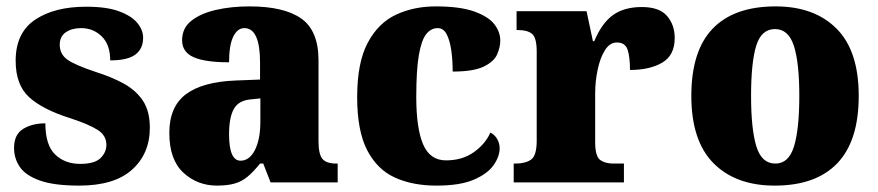

<svg xmlns="http://www.w3.org/2000/svg" viewBox="-20 -571 2747 601"><path d="M228 10Q149 10 104.5 -6Q60 -22 42 -48.5Q24 -75 24 -108Q24 -150 52.5 -167.5Q81 -185 122 -185Q122 -117 152.5 -87.5Q183 -58 231 -58Q276 -58 294.5 -76Q313 -94 313 -118Q313 -147 285.5 -164.5Q258 -182 200 -201Q114 -228 71.5 -266.5Q29 -305 29 -381Q29 -468 89.5 -509Q150 -550 250 -550Q314 -550 353 -535.5Q392 -521 410 -499Q428 -477 428 -453Q428 -418 403.5 -400Q379 -382 325 -382Q325 -431 298.5 -457Q272 -483 234 -483Q205 -483 186 -470Q167 -457 167 -431Q167 -402 190 -385Q213 -368 279 -346Q330 -330 368 -309Q406 -288 427.5 -255.5Q449 -223 449 -171Q449 -90 393.5 -40Q338 10 228 10Z M659 10Q598 10 554 -30.5Q510 -71 510 -155Q510 -237 562 -276Q614 -315 718 -319L794 -322V-375Q794 -483 745 -483Q723 -483 710 -456Q697 -429 697 -376Q622 -376 586 -392Q550 -408 550 -445Q550 -483 579 -506Q608 -529 656 -540Q704 -551 761 -551Q869 -551 923 -513Q977 -475 977 -382V-129Q977 -89 989 -74Q1001 -59 1033 -59H1037V0H827L804 -59H794Q773 -33 755 -18Q737 -3 714.5 3.5Q692 10 659 10ZM733 -68Q761 -68 778 -101.5Q795 -135 795 -191V-263L766 -260Q727 -257 712 -230Q697 -203 697 -151Q697 -68 733 -68Z M1346 10Q1271 10 1215.5 -15.5Q1160 -41 1129 -101.5Q1098 -162 1098 -267Q1098 -375 1131 -437Q1164 -499 1219.5 -525Q1275 -551 1344 -551Q1420 -551 1464.5 -535Q1509 -519 1527.5 -495Q1546 -471 1546 -444Q1546 -423 1536 -400.5Q1526 -378 1494 -362.5Q1462 -347 1397 -347Q1397 -383 1392.5 -414Q1388 -445 1378 -464Q1368 -483 1350 -483Q1329 -483 1314 -464Q1299 -445 1291 -398Q1283 -351 1283 -268Q1283 -169 1304.5 -119Q1326 -69 1376 -69Q1427 -69 1463 -94.5Q1499 -120 1515 -156Q1529 -149 1536.5 -135.5Q1544 -122 1544 -107Q1544 -81 1525 -54Q1506 -27 1463 -8.5Q1420 10 1346 10Z M1588 0V-59H1593Q1625 -59 1642.5 -71.5Q1660 -84 1660 -131V-409Q1660 -453 1645.5 -465Q1631 -477 1601 -477H1597V-536H1816L1836 -442H1840Q1864 -499 1899 -524Q1934 -549 1989 -549Q2044 -549 2068 -521Q2092 -493 2092 -452Q2092 -398 2053 -375Q2014 -352 1952 -352Q1952 -393 1944.5 -415.5Q1937 -438 1911 -438Q1889 -438 1874 -414.5Q1859 -391 1851 -354Q1843 -317 1843 -278V-126Q1843 -82 1858.5 -70.5Q1874 -59 1900 -59H1933V0Z M2405 10Q2283 10 2213.5 -60Q2144 -130 2144 -271Q2144 -412 2211 -481.5Q2278 -551 2408 -551Q2529 -551 2598.5 -481.5Q2668 -412 2668 -271Q2668 -130 2601 -60Q2534 10 2405 10ZM2407 -59Q2449 -59 2465.5 -113Q2482 -167 2482 -271Q2482 -375 2465 -427.5Q2448 -480 2406 -480Q2363 -480 2347 -427.5Q2331 -375 2331 -271Q2331 -167 2347.5 -113Q2364 -59 2407 -59Z"/></svg>

Font: Noto Serif Thai SemiCondensed Black
Style: Regular
Weight: 900
Width: 4
Designer: Monotype Design Team
Foundry: Monotype Imaging Inc.
Version: Version 2.002; ttfautohint (v1.8.4.7-5d5b)